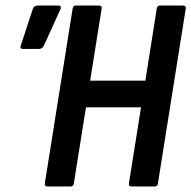

<svg xmlns="http://www.w3.org/2000/svg" viewBox="-20 -675 693 695"><path d="M152.7 0Q140.5 0 142.3 -11.4L242.9 -643.6Q244.9 -655 253.9 -655H338Q349.9 -655 347.9 -643.6L306.3 -382.9H506.2L547.3 -643.6Q549.3 -655 558.9 -655H642.3Q654.3 -655 652.3 -643.6L551.7 -11.4Q550.3 0 540.3 0H457Q444.9 0 446.7 -11.4L490.5 -286.6H291.2L247.3 -11.4Q245.9 0 235.4 0ZM63.1 -497.8Q50.3 -497.8 55.7 -511.6L99.1 -643.6Q103.3 -655 116.6 -655H191.1Q197.9 -655 199.5 -650.7Q201.1 -646.4 198.3 -640.6L138.6 -509.2Q133.4 -497.8 119.3 -497.8Z"/></svg>

Font: Sofia Sans Condensed
Style: Italic
Weight: 400
Italic angle: -9°
Designer: Botio Nikoltchev, Ani Petrova
Foundry: lettersoup
Version: Version 4.101